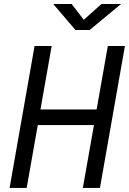

<svg xmlns="http://www.w3.org/2000/svg" viewBox="-20 -918 630 938"><path d="M384.8 0 439 -307.1H164.6L110.4 0H26.9L148.9 -693.4H232.4L177.7 -383.3H452.1L506.8 -693.4H590.3L468.3 0ZM348.6 -771.5 240.2 -898.4H330.1L389.2 -821.3L475.6 -898.4H571.3L418 -771.5Z"/></svg>

Font: Cascadia Mono PL SemiLight
Style: Italic
Weight: 350
Italic angle: -10°
Monospace: yes
Designer: Aaron Bell
Foundry: Saja Typeworks
Version: Version 2404.023; ttfautohint (v1.8.4)